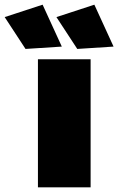

<svg xmlns="http://www.w3.org/2000/svg" viewBox="-107 -800 505 820"><path d="M55 -547H280V0H55ZM75 -780 157 -601 2 -591 -87 -727ZM296 -780 378 -601 223 -591 134 -727Z"/></svg>

Font: Gontserrat Black
Style: Regular
Weight: 900
Designer: Julieta Ulanovsky
Foundry: Julieta Ulanovsky
Version: Version 6.001